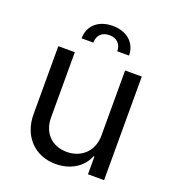

<svg xmlns="http://www.w3.org/2000/svg" viewBox="-134 -839 866 951"><g transform="rotate(20 299.0 -363.0)"><path d="M431 -202C431 -122 374 -68 297 -68C218 -68 166 -121 166 -202V-546H79V-187C79 -72 155 7 265 7C344 7 405 -32 430 -94H434V0H519V-546H431ZM174 -622H236C236 -660 259 -684 299 -684C338 -684 362 -660 362 -622H424C424 -689 373 -733 299 -733C224 -733 174 -689 174 -622Z"/></g></svg>

Font: Wafeq
Style: Regular
Weight: 400
Designer: Rasmus Andersson & Azza Alameddine
Foundry: Google & TypeTogether
Version: Version 3.000;FEAKit 1.0